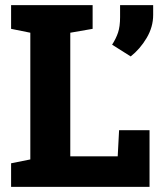

<svg xmlns="http://www.w3.org/2000/svg" viewBox="-20 -731 624 751"><path d="M23.4 0V-92.3L98.6 -107.4V-603L23.4 -618.2V-710.9H342.3V-618.2L254.9 -603V-119.6H440.4L445.8 -221.7H564.9V0ZM491.2 -510.3 418.5 -556.2Q433.6 -579.6 441.7 -603.5Q449.7 -627.4 449.7 -664.1V-710.9H579.1V-672.4Q579.1 -625.5 553.5 -582.3Q527.8 -539.1 491.2 -510.3Z"/></svg>

Font: Roboto Slab ExtraBold
Style: Regular
Weight: 800
Designer: Google
Version: Version 2.001; ttfautohint (v1.8.3)